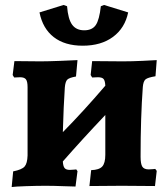

<svg xmlns="http://www.w3.org/2000/svg" viewBox="-20 -748 674 773"><path d="M605 -68 611 -60 604 1 470 0 340 1 347 -63Q379 -64 391.5 -77.5Q404 -91 404 -125V-285Q310 -186 233 -98Q234 -79 240 -71.5Q246 -64 261 -64Q271 -64 278 -65Q285 -66 287 -66L292 -59L284 3Q270 3 233 1.5Q196 0 163 0Q128 0 84.5 1.5Q41 3 27 5L33 -58Q68 -65 79 -77.5Q90 -90 91 -122V-397Q91 -420 84.5 -428.5Q78 -437 61 -437L37 -436L31 -446L38 -502L143 -501Q172 -501 223.5 -503Q275 -505 292 -506L286 -440Q258 -435 250.5 -427Q243 -419 241 -396Q236 -323 233 -216Q315 -299 404 -403Q403 -423 397 -430Q391 -437 374 -437L351 -436L345 -446L351 -502L474 -501Q511 -501 553 -503Q595 -505 611 -506L606 -441Q575 -436 566 -428.5Q557 -421 555 -398Q546 -276 546 -117Q546 -88 553 -77Q560 -66 579 -66Q589 -66 596 -67Q603 -68 605 -68ZM139 -698 236 -728 250 -723Q254 -671 270.5 -648.5Q287 -626 319 -626Q351 -626 365.5 -647Q380 -668 386 -723L399 -728L496 -698Q483 -635 435 -599.5Q387 -564 313 -564Q241 -564 196.5 -598.5Q152 -633 139 -698Z"/></svg>

Font: Alegreya SC ExtraBold
Style: Regular
Weight: 800
Designer: Juan Pablo del Peral
Foundry: Huerta Tipografica
Version: Version 2.007; ttfautohint (v1.6)